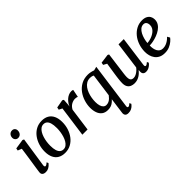

<svg xmlns="http://www.w3.org/2000/svg" viewBox="28 -1671 2822 2822"><g transform="rotate(-45 1439.5 -260.0)"><path d="M129 10Q105.5 10 88.5 2.8Q71.5 -4.5 63.5 -18.8Q55.5 -33 57.5 -54.5Q60 -75 65 -109.5Q70 -144 76.8 -187.8Q83.5 -231.5 91 -281.2Q98.5 -331 106 -382.5Q113.5 -434 120 -483L59 -507.5L66 -544L217.5 -567L240.5 -556L170.5 -91.5Q168 -73.5 172.8 -64.5Q177.5 -55.5 186 -55.5Q196 -55.5 207.5 -62Q219 -68.5 236 -84.5L249 -57.5Q244 -50.5 228.2 -34.2Q212.5 -18 187.5 -4Q162.5 10 129 10ZM194.5 -632.5Q168.5 -632.5 151 -651Q133.5 -669.5 134 -698Q135 -731.5 155.8 -753.8Q176.5 -776 208.5 -776Q236 -776 252.5 -758.2Q269 -740.5 268.5 -714Q268.5 -678.5 248.2 -655.5Q228 -632.5 194.5 -632.5Z M616.5 -568.5Q681.5 -568.5 726.5 -542Q771.5 -515.5 795.2 -464.5Q819 -413.5 819 -340.5Q819.5 -272 799.2 -208.8Q779 -145.5 741 -95.8Q703 -46 649.5 -17.2Q596 11.5 530 11.5Q466 11.5 420.8 -14.5Q375.5 -40.5 351.8 -91Q328 -141.5 327.5 -213Q327 -283 347.2 -346.8Q367.5 -410.5 405.2 -460.5Q443 -510.5 496.5 -539.5Q550 -568.5 616.5 -568.5ZM599.5 -514Q568 -514 543.2 -495.8Q518.5 -477.5 500.2 -447Q482 -416.5 470 -378.2Q458 -340 452.2 -299.2Q446.5 -258.5 446.5 -220Q446.5 -158 458.8 -118.8Q471 -79.5 494 -61Q517 -42.5 548.5 -42.5Q580 -42.5 604.2 -60.5Q628.5 -78.5 646.8 -109Q665 -139.5 676.8 -177.8Q688.5 -216 694.5 -256.8Q700.5 -297.5 700 -336Q700 -398 688.2 -437.2Q676.5 -476.5 654.2 -495.2Q632 -514 599.5 -514Z M895 0 961 -480 909.5 -505.5 917 -544 1044 -567 1065.5 -554.5 1059.5 -465 1055 -425.5Q1063.5 -449 1080 -473.8Q1096.5 -498.5 1119.5 -519.8Q1142.5 -541 1171.2 -554.2Q1200 -567.5 1233 -567.5Q1242.5 -567.5 1252 -565.5Q1261.5 -563.5 1265.5 -560L1241.5 -439.5Q1236.5 -443.5 1224 -447Q1211.5 -450.5 1192 -450.5Q1173 -450.5 1153.2 -445Q1133.5 -439.5 1114.5 -428.5Q1095.5 -417.5 1080 -400.5Q1064.5 -383.5 1053 -361L1003.5 0Z M1646.5 160Q1645 173 1649 181Q1653 189 1664 189Q1672.5 189 1685 181.8Q1697.5 174.5 1712 160.5L1725 188.5Q1721 194.5 1705.8 211Q1690.5 227.5 1664.2 241.5Q1638 255.5 1600.5 255.5Q1562 255.5 1547 236Q1532 216.5 1536 185.5L1569.5 -62.5Q1552 -42.5 1531.2 -25.8Q1510.5 -9 1483.8 0.8Q1457 10.5 1419.5 10.5Q1361.5 10.5 1325 -17.5Q1288.5 -45.5 1271.8 -92.8Q1255 -140 1255 -198.5Q1255 -262 1275 -327Q1295 -392 1335 -446.8Q1375 -501.5 1435.2 -534.8Q1495.5 -568 1575 -568Q1603 -568 1634.2 -561.2Q1665.5 -554.5 1686 -546L1745.5 -561ZM1628.5 -495.5Q1614 -504 1597.5 -507.8Q1581 -511.5 1563.5 -511.5Q1522.5 -511.5 1490.8 -492.5Q1459 -473.5 1435.8 -441.2Q1412.5 -409 1398 -369.2Q1383.5 -329.5 1376.5 -286.8Q1369.5 -244 1369.5 -204.5Q1369.5 -158 1379.8 -125Q1390 -92 1409.5 -75Q1429 -58 1454.5 -58Q1483 -58 1506 -69.2Q1529 -80.5 1547.2 -98.5Q1565.5 -116.5 1579.5 -135.5Z M1973.5 10Q1939.5 10 1910.5 -2Q1881.5 -14 1863.2 -42.2Q1845 -70.5 1844.5 -120Q1844.5 -137.5 1846 -158.2Q1847.5 -179 1850.2 -202Q1853 -225 1856 -248.8Q1859 -272.5 1862.5 -294.5L1891 -480L1836.5 -509.5L1843.5 -548L1985.5 -567L2007 -556L1972 -290.5Q1969.5 -269 1966.5 -248.2Q1963.5 -227.5 1961 -208Q1958.5 -188.5 1956.8 -170.5Q1955 -152.5 1955 -137Q1955 -105 1962.8 -87.5Q1970.5 -70 1984.8 -63Q1999 -56 2019 -56Q2044 -56 2069 -68.2Q2094 -80.5 2116 -99.5Q2138 -118.5 2153.5 -139.5L2210 -563H2319L2255.5 -92Q2253 -73 2257.8 -64.2Q2262.5 -55.5 2271.5 -55.5Q2281 -55.5 2292 -62Q2303 -68.5 2321.5 -85L2334 -57.5Q2330 -50 2313.5 -34Q2297 -18 2271.5 -4.2Q2246 9.5 2214.5 9.5Q2182 9.5 2166 -7Q2150 -23.5 2151 -51Q2150.5 -53 2150.8 -56.8Q2151 -60.5 2151.5 -65.5Q2152 -70.5 2152.5 -75.5Q2153 -80.5 2153.5 -85L2152 -86Q2137.5 -68.5 2119.5 -51.2Q2101.5 -34 2079.2 -20.2Q2057 -6.5 2030.8 1.8Q2004.5 10 1973.5 10Z M2817 -97.5Q2803.5 -77.5 2773.8 -52Q2744 -26.5 2701 -8Q2658 10.5 2604.5 10.5Q2550 10.5 2511.5 -8.5Q2473 -27.5 2449.5 -59.8Q2426 -92 2415.2 -131.8Q2404.5 -171.5 2405 -213Q2406 -286 2428.5 -350.5Q2451 -415 2491 -464Q2531 -513 2584.8 -541.2Q2638.5 -569.5 2701 -569.5Q2751 -569.5 2782.8 -553.2Q2814.5 -537 2830.2 -509.2Q2846 -481.5 2846.5 -447Q2847 -399.5 2824.2 -363.8Q2801.5 -328 2764.2 -302.2Q2727 -276.5 2683.5 -260Q2640 -243.5 2597.5 -235.2Q2555 -227 2522.5 -226.5Q2521 -194 2526.2 -163.8Q2531.5 -133.5 2544.5 -109.5Q2557.5 -85.5 2579 -71.5Q2600.5 -57.5 2631.5 -57.5Q2663.5 -57.5 2692 -68Q2720.5 -78.5 2746.2 -96.5Q2772 -114.5 2793.5 -138ZM2676 -513.5Q2640.5 -513.5 2613.2 -490.8Q2586 -468 2567.2 -432Q2548.5 -396 2537.8 -355Q2527 -314 2524 -276.5Q2550 -277.5 2579.5 -284.8Q2609 -292 2637.2 -305.5Q2665.5 -319 2688.8 -338Q2712 -357 2725.5 -382Q2739 -407 2738.5 -437.5Q2737.5 -475.5 2721.2 -494.5Q2705 -513.5 2676 -513.5Z"/></g></svg>

Font: Merriweather Medium
Style: Italic
Weight: 500
Italic angle: -7.8°
Version: Version 2.101